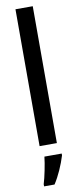

<svg xmlns="http://www.w3.org/2000/svg" viewBox="-107 -795 432 1050"><g transform="rotate(-10 109.5 -269.5)"><path d="M158 0V-760H62V0ZM174 71V61H78C74 101 59 174 48 209V221H106C133 180 159 121 174 71Z"/></g></svg>

Font: Noto Sans Arabic UI XCn Md
Style: Regular
Weight: 500
Width: 2
Designer: Monotype Design Team, Nadine Chahine and Nizar Qandah
Foundry: Monotype Imaging Inc.
Version: Version 2.010